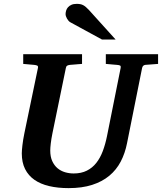

<svg xmlns="http://www.w3.org/2000/svg" viewBox="-20 -949 831 985"><path d="M725.1 -616.2Q718.3 -615.2 714.4 -611.1Q710.4 -606.9 709 -600.1L631.8 -214.8Q621.6 -162.6 599.4 -120.1Q577.1 -77.6 540.8 -47.4Q504.4 -17.1 452.6 -0.5Q400.9 16.1 332 16.1Q276.4 16.1 231.9 5.6Q187.5 -4.9 156.5 -26.6Q125.5 -48.3 108.6 -82Q91.8 -115.7 91.8 -162.1Q91.8 -176.3 95 -203.9Q98.1 -231.4 105 -265.1L174.8 -601.1Q176.3 -609.9 170.9 -612.5Q165.5 -615.2 154.8 -616.2Q146.5 -616.7 137.2 -617.7Q128.9 -618.7 118.9 -619.4Q108.9 -620.1 99.1 -621.1V-670.9H400.9V-621.1Q389.2 -620.1 378.2 -619.4Q367.2 -618.7 358.4 -617.7Q348.1 -616.7 338.9 -616.2Q330.1 -615.2 324.7 -612.1Q319.3 -608.9 317.9 -600.1L249 -265.1Q243.2 -236.3 240.5 -213.4Q237.8 -190.4 237.8 -176.8Q237.8 -145 248 -122.6Q258.3 -100.1 275.1 -85.9Q292 -71.8 313.7 -65.4Q335.4 -59.1 357.9 -59.1Q397 -59.1 425.5 -73.5Q454.1 -87.9 474.1 -113.3Q494.1 -138.7 507.3 -173.8Q520.5 -209 528.8 -250L599.1 -601.1Q600.6 -609.9 596.4 -612.5Q592.3 -615.2 580.1 -616.2Q570.8 -616.7 561.5 -617.7Q553.2 -618.7 543 -619.4Q532.7 -620.1 522.9 -621.1V-670.9H791V-621.1ZM503.4 -746.1 341.3 -834.5Q335.9 -837.4 331.5 -842.5Q327.1 -847.7 323.7 -853.5Q320.3 -859.4 318.4 -865.5Q316.4 -871.6 316.4 -876.5Q316.4 -885.3 319.3 -894.8Q322.3 -904.3 328.9 -911.9Q335.4 -919.4 346.4 -924.3Q357.4 -929.2 373.5 -929.2Q383.8 -929.2 391.6 -927.7Q399.4 -926.3 406.5 -922.6Q413.6 -918.9 420.7 -912.8Q427.7 -906.7 436.5 -897.5L573.2 -746.1Z"/></svg>

Font: Charis SIL APac
Style: Bold Italic
Weight: 700
Italic angle: -11°
Foundry: SIL International
Version: Version 5.000